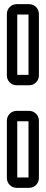

<svg xmlns="http://www.w3.org/2000/svg" viewBox="-20 -711 219 923"><path d="M117 -351H63V-641H117ZM120 -691H60C34 -691 13 -670 13 -644V-348C13 -322 34 -301 60 -301H120C146 -301 167 -322 167 -348V-644C167 -670 146 -691 120 -691ZM117 142H63V-128H117ZM120 -178H60C34 -178 13 -157 13 -131V145C13 171 34 192 60 192H120C146 192 167 171 167 145V-131C167 -157 146 -178 120 -178Z"/></svg>

Font: DIN Rundschrift
Style: EngKont
Weight: 400
Width: 3
Version: Version 1.027